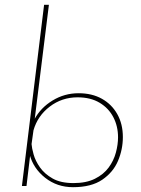

<svg xmlns="http://www.w3.org/2000/svg" viewBox="-20 -772 584 797"><path d="M283 5Q217 5 167.5 -34Q118 -73 103 -131L108 -151L90 0H71L163 -752H183L122 -261L123 -277Q149 -325 198.5 -355Q248 -385 306 -385Q362 -385 403 -362Q444 -339 467 -298Q490 -257 490 -203Q490 -152 470 -104.5Q450 -57 404.5 -26Q359 5 283 5ZM285 -12Q338 -12 374 -30Q410 -48 431 -76.5Q452 -105 461 -138.5Q470 -172 470 -202Q470 -248 450.5 -285.5Q431 -323 393.5 -345.5Q356 -368 302 -368Q237 -368 186.5 -329.5Q136 -291 119 -231L111 -174Q112 -158 119.5 -131Q127 -104 146 -77Q165 -50 198.5 -31Q232 -12 285 -12Z"/></svg>

Font: Josefin Sans Thin Thin
Style: Italic
Weight: 250
Italic angle: -7°
Version: Version 2.000